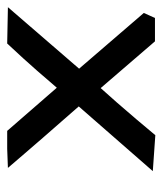

<svg xmlns="http://www.w3.org/2000/svg" viewBox="-12 -473 452 534"><g transform="rotate(90 214.0 -206.0)"><path d="M-3 -411H62L192 -260Q202 -271 212 -282.5Q222 -294 232 -305Q254 -330 278.5 -359Q303 -388 323 -412L423 -405L243 -199Q262 -177 284.5 -151.5Q307 -126 330 -99.5Q353 -73 374.5 -48Q396 -23 414 -2L361 0H311L191 -138Q174 -118 143.5 -83Q113 -48 68 0L-33 -2L138 -200L-17 -380Z"/></g></svg>

Font: Ekushey Kolom
Style: Bold
Weight: 700
Designer: Al Mamun Sumon
Foundry: Al Mamun Sumon
Version: Version 1.0